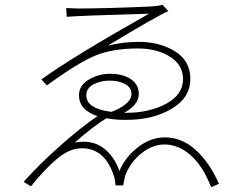

<svg xmlns="http://www.w3.org/2000/svg" viewBox="-20 -766 1040 812"><path d="M345 -363Q345 -306 451 -293Q486 -305 511 -325.5Q536 -346 536 -368Q536 -396 509.5 -410.5Q483 -425 444 -425Q405 -425 375 -409Q345 -393 345 -363ZM667 -746 692 -719Q648 -701 436 -573Q500 -589 566 -589Q655 -589 720 -549Q785 -509 785 -432Q785 -353 706 -306Q627 -259 514 -259Q464 -259 430 -266Q375 -232 296 -163Q367 -176 414.5 -142Q462 -108 485 -43Q509 -101 563 -143Q617 -185 677 -185Q749 -185 807.5 -132Q866 -79 906 11L873 26Q838 -64 786.5 -109.5Q735 -155 675 -155Q625 -155 578 -117.5Q531 -80 509 -22L501 18H469Q466 -10 462 -21Q424 -139 326 -139Q275 -139 222.5 -95.5Q170 -52 111 22L80 3Q147 -72 235 -150Q323 -228 392 -275Q314 -301 314 -363Q314 -404 355 -429Q396 -454 446 -454Q499 -454 533 -431.5Q567 -409 567 -368Q567 -323 505 -289H515Q612 -289 683 -327.5Q754 -366 754 -431Q754 -492 698.5 -526.5Q643 -561 563 -561Q457 -561 383 -531Q311 -501 178 -405L155 -430Q289 -527 610 -708Q324 -700 262 -695L260 -732Q294 -730 308 -730Q419 -730 607 -738Q650 -740 667 -746Z"/></svg>

Font: Noto Sans Korean Thin
Style: Regular
Weight: 250
Designer: Ryoko NISHIZUKA  (kana & ideographs); Paul D. Hunt (Latin, Greek & Cyrillic); Wenlong ZHANG  (bopomofo); Sandoll Communi
Foundry: Adobe Systems Incorporated
Version: Version 1.0001;PS 1;hotconv 1.0.78;makeotf.lib2.5.61930